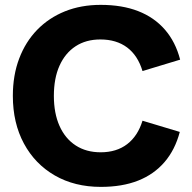

<svg xmlns="http://www.w3.org/2000/svg" viewBox="-20 -740 778 777"><path d="M388 16.3Q282.1 16.3 201.8 -29.9Q121.5 -76.2 76.8 -159.2Q32 -242.2 32 -352Q32 -435.6 57.7 -503.2Q83.3 -570.8 130.4 -619.3Q177.6 -667.8 242.7 -694.1Q307.9 -720.3 387.4 -720.3Q474.3 -720.3 539.2 -695Q604.1 -669.8 647.2 -620.2Q690.4 -570.7 709 -498.6L556.7 -452.5Q537.9 -515.2 494.6 -547.8Q451.3 -580.3 386 -580.3Q327.9 -580.3 285.8 -552.7Q243.7 -525.1 220.8 -474.1Q198 -423.2 198 -352Q198 -281.8 220.8 -230.5Q243.7 -179.2 286.3 -151.4Q328.9 -123.7 387.3 -123.7Q451.6 -123.7 494.6 -156.6Q537.6 -189.5 556.7 -251.5L707.6 -206.1Q688.6 -134 646 -84.3Q603.3 -34.5 539 -9.1Q474.7 16.3 388 16.3Z"/></svg>

Font: TikTok Sans Light
Style: Regular
Weight: 300
Version: Version 4.000